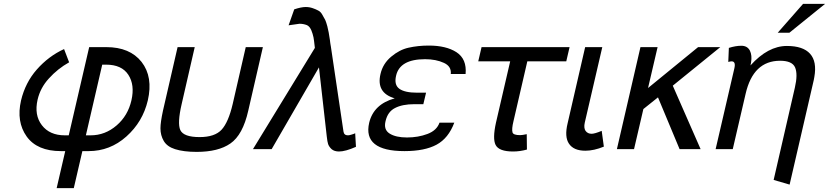

<svg xmlns="http://www.w3.org/2000/svg" viewBox="-20 -766 4257 986"><path d="M525 -434H505L421 -71H445Q520 -71 579 -122Q637 -172 655 -251Q673 -330 639 -382Q605 -434 525 -434ZM293 10Q171 10 117 -65Q63 -141 88 -250Q110 -342 169 -409Q230 -478 309 -514L335 -446Q276 -413 231 -363Q187 -315 173 -254Q155 -175 195 -123Q235 -71 313 -71H333L438 -524H526Q647 -524 707 -448Q767 -371 739 -250Q713 -140 629 -65Q545 10 435 10H403L359 200H271L315 10Z M913 -232Q890 -133 906 -98Q923 -62 1005 -62Q1083 -62 1118 -100Q1153 -138 1175 -232L1242 -524H1330L1255 -198Q1227 -73 1163 -29Q1101 14 990 14Q923 14 879 0Q838 -13 821 -42Q804 -71 804 -107Q804 -138 817 -198L892 -524H980Z M1597 -520Q1592 -565 1590 -574Q1586 -593 1579 -610Q1570 -631 1556 -637Q1538 -644 1518 -644L1462 -636L1491 -718Q1527 -730 1550 -730Q1569 -730 1586 -724Q1601 -719 1614 -712Q1627 -706 1636 -689Q1639 -684 1643.5 -675.5Q1648 -667 1650 -664Q1655 -653 1661 -631Q1664 -619 1668 -599Q1669 -595 1674 -562Q1675 -554 1676 -546Q1677 -538 1678 -533.5Q1679 -529 1679 -528L1744 -90Q1747 -71 1767 -71Q1774 -71 1786 -75Q1803 -80 1804 -82L1808 -12Q1754 12 1721 12Q1697 12 1683 0Q1670 -12 1665 -26Q1661 -38 1658 -66L1618 -420L1375 0H1279Z M2313 -136Q2283 -56 2222 -23Q2161 10 2057 10Q1950 10 1904.5 -26.5Q1859 -63 1876 -136Q1899 -231 2007 -261Q1911 -289 1934 -386Q1946 -439 1989 -475Q2032 -511 2078 -521Q2127 -532 2182 -532Q2271 -532 2324 -498Q2378 -463 2371 -386H2295Q2299 -425 2260 -443Q2219 -462 2163 -462Q2033 -462 2014 -377Q2003 -330 2031 -310Q2059 -290 2122 -290H2168L2154 -231H2108Q2046 -231 2008 -211Q1971 -192 1960 -144Q1949 -100 1981 -80Q2013 -60 2070 -60Q2127 -60 2175 -78Q2223 -96 2237 -136Z M2615 12Q2542 12 2525 -22Q2509 -54 2527 -136L2600 -451H2436L2453 -524H2905L2888 -451H2688L2617 -144Q2607 -103 2612 -86Q2616 -72 2651 -72Q2662 -72 2685 -77L2686 2Q2650 12 2615 12Z M2983 -136Q2977 -109 2987 -94Q2998 -79 3018 -79Q3034 -79 3070 -94L3081 -13Q3030 8 2986 8Q2926 8 2902 -28Q2878 -63 2895 -133L2985 -524H3073Z M3578 0H3470L3359 -266L3284 -206L3236 0H3148L3269 -524H3357L3308 -314L3565 -524H3679L3435 -326Z M4104 -746H4217L4034 -598H3974ZM4062 -316Q4078 -385 4063 -420Q4048 -454 3986 -454Q3848 -454 3809 -284L3743 0H3655L3751 -414Q3760 -451 3737 -451Q3732 -451 3720 -448L3723 -520Q3758 -531 3787 -531Q3818 -531 3831 -506Q3843 -482 3837 -445L3834 -430Q3924 -530 4021 -530Q4104 -530 4140 -490Q4176 -450 4162 -371Q4162 -366 4151 -320L4035 182L3953 158Z"/></svg>

Font: Miedinger
Style: Italic
Weight: 400
Italic angle: -13°
Version: Version 001.000